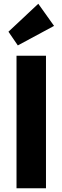

<svg xmlns="http://www.w3.org/2000/svg" viewBox="-20 -1003 333 1023"><path d="M68 0V-706H225V0ZM75 -761 25 -834 184 -983 268 -865Z"/></svg>

Font: Outfit
Style: Bold
Weight: 700
Designer: Rodrigo Fuenzalida
Foundry: fragTYPE
Version: Version 1.100;gftools[0.9.27]